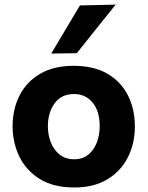

<svg xmlns="http://www.w3.org/2000/svg" viewBox="-20 -797 638 830"><path d="M301 13.5Q210.5 13.5 151.2 -23.8Q92 -61 63.2 -121.2Q34.5 -181.5 34.5 -251Q34.5 -325.5 64.8 -384.8Q95 -444 153.8 -478.2Q212.5 -512.5 298 -512.5Q386.5 -512.5 445.2 -477.8Q504 -443 533.5 -383.8Q563 -324.5 563 -251Q563 -175.5 532.2 -115.8Q501.5 -56 443.2 -21.2Q385 13.5 301 13.5ZM300.5 -108.5Q338 -108.5 362.2 -128.8Q386.5 -149 398.8 -181.5Q411 -214 411 -251Q411 -316.5 380.5 -353.5Q350 -390.5 300 -390.5Q245 -390.5 216 -350.2Q187 -310 187 -251Q187 -214 199.8 -181.5Q212.5 -149 237.8 -128.8Q263 -108.5 300.5 -108.5ZM201.5 -565.5Q232.5 -617.5 263.5 -669.5Q294.5 -721.5 325.5 -773.5L480 -777Q436.5 -723 394.5 -670.5Q352.5 -618 312 -567Z"/></svg>

Font: Heraclito
Style: Bold
Weight: 700
Designer: Kostas Bartsokas (font) & Cristiano Sobral (main changes)
Foundry: Kostas Bartsokas (font) & Cristiano Sobral (main changes)
Version: Version 1.00;July 8, 2020;FontCreator 13.0.0.2655 64-bit